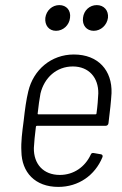

<svg xmlns="http://www.w3.org/2000/svg" viewBox="-20 -726 480 754"><path d="M200 -605C228 -605 252 -627 255 -656C259 -685 241 -706 213 -706C185 -706 162 -685 158 -656C155 -627 172 -605 200 -605ZM348 -605C376 -605 400 -627 404 -656C407 -685 388 -706 360 -706C332 -706 309 -685 306 -656C302 -627 320 -605 348 -605ZM215 -39C150 -39 112 -82 113 -145C114 -167 117 -196 121 -228C121 -231 124 -232 125 -232H395C401 -232 405 -236 406 -242C412 -290 416 -327 418 -360C421 -449 366 -512 270 -512C181 -512 111 -452 91 -367C83 -334 78 -297 73 -252C67 -207 62 -168 64 -132C65 -49 118 8 209 8C289 8 353 -38 382 -108C385 -114 382 -119 377 -120L348 -125C342 -126 338 -124 336 -118C314 -71 270 -39 215 -39ZM266 -465C329 -465 367 -421 366 -359C365 -337 363 -309 359 -281C359 -278 357 -277 355 -277H131C129 -277 127 -278 128 -281C131 -310 135 -337 139 -359C154 -421 202 -465 266 -465Z"/></svg>

Font: Barlow Semi Condensed Light
Style: Italic
Weight: 300
Width: 4
Italic angle: -7°
Designer: Jeremy Tribby
Foundry: Tribby Type
Version: Version 1.422;hotconv 1.0.109;makeotfexe 2.5.65596